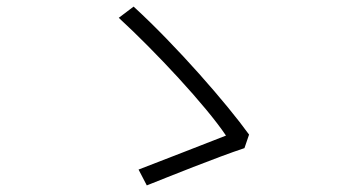

<svg xmlns="http://www.w3.org/2000/svg" viewBox="-20 -646 1040 582"><path d="M721 -197 735 -238C668 -331 516 -506 385 -626L340 -592C451 -490 604 -326 665 -235C611 -214 463 -156 400 -132L425 -84C488 -109 639 -170 721 -197Z"/></svg>

Font: Noto Sans CJK Light
Style: Regular
Weight: 300
Designer: Ryoko NISHIZUKA (kana & ideographs); Paul D. Hunt (Latin, Greek & Cyrillic); Wenlong ZHANG (bopomofo); Sandoll Communica
Foundry: Adobe Systems Incorporated
Version: Version 1.000;PS 1;hotconv 1.0.78;makeotf.lib2.5.61930